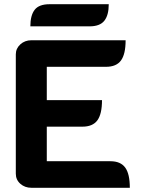

<svg xmlns="http://www.w3.org/2000/svg" viewBox="-20 -891 671 911"><path d="M55 -633Q55 -661 76.5 -680.5Q98 -700 129 -700H576Q576 -634 554 -604Q532 -574 483 -574H202V-416H464Q464 -350 442 -320Q420 -290 371 -290H202V-126H504Q552 -126 574 -96Q596 -66 596 0H129Q98 0 76.5 -19Q55 -38 55 -67ZM215 -871H496Q496 -819 475 -792.5Q454 -766 405 -766H124Q124 -818 144.5 -844.5Q165 -871 215 -871Z"/></svg>

Font: K2D ExtraBold
Style: Regular
Weight: 800
Designer: Katatrad Aksorn Co.,Ltd.
Foundry: Cadson Demak Co.,Ltd.
Version: Version 1.000; ttfautohint (v1.6)